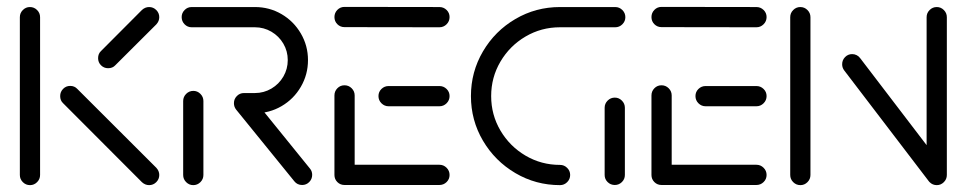

<svg xmlns="http://www.w3.org/2000/svg" viewBox="-20 -539 2814 559"><path d="M67.4 0Q55.2 0 46.5 -8.7Q37.8 -17.4 37.8 -29.6V-488.9Q37.8 -501.1 46.5 -509.8Q55.2 -518.5 67 -518.5Q79.3 -518.5 88 -509.8Q96.7 -501.1 96.7 -488.9V-29.6Q96.7 -17.4 88 -8.7Q79.3 0 67.4 0ZM443.7 -29.6Q443.7 -17.4 435 -8.7Q426.3 0 414.1 0Q402.6 0 393.3 -8.5L163.7 -238.5Q155.2 -246.3 155.2 -259.3Q155.2 -271.5 163.7 -280.2Q172.2 -288.9 184.4 -288.9Q197 -288.9 205.2 -280L435.2 -50.4Q443.7 -41.1 443.7 -29.6ZM414.1 -518.5Q426.3 -518.5 435 -509.8Q443.7 -501.1 443.7 -488.9Q443.7 -477.4 435.2 -468.1L315.6 -348.9Q307.8 -340.4 294.8 -340.4Q282.6 -340.4 274.1 -348.9Q265.6 -357.4 265.6 -369.6Q265.6 -382.6 274.1 -390.4L393.3 -510Q402.6 -518.5 414.1 -518.5Z M542.6 0Q530.7 0 522 -8.7Q513.3 -17.4 513.3 -29.6V-244.8Q513.3 -257 522 -265.7Q530.7 -274.4 543 -274.4Q554.8 -274.4 563.5 -265.7Q572.2 -257 572.2 -244.8V-29.6Q572.2 -17.4 563.5 -8.7Q554.8 0 542.6 0ZM888.9 -30Q888.9 -17.8 880.4 -9.1Q871.9 -0.4 859.6 -0.4Q852.6 -0.4 846.9 -3.1Q841.1 -5.9 837 -11.1L667.4 -220Q661.1 -228.1 661.1 -238.5Q661.1 -250.7 669.6 -259.4Q678.1 -268.1 690.4 -268.1Q704.1 -268.1 713.3 -257L882.2 -48.5Q888.9 -40.7 888.9 -30ZM661.1 -238.9Q661.1 -250.7 669.6 -259.4Q678.1 -268.1 690.4 -268.1H722.2Q748.1 -268.1 770.2 -281.1Q792.2 -294.1 805 -316.1Q817.8 -338.1 817.8 -364.1Q817.8 -390 805 -411.9Q792.2 -433.7 770.2 -446.7Q748.1 -459.6 722.2 -459.6H538.1Q525.9 -459.6 517.4 -468.3Q508.9 -477 508.9 -489.3Q508.9 -501.1 517.4 -509.8Q525.9 -518.5 538.1 -518.5H722.2Q764.4 -518.5 799.8 -497.8Q835.2 -477 855.9 -441.5Q876.7 -405.9 876.7 -364.1Q876.7 -321.9 855.9 -286.3Q835.2 -250.7 799.8 -230Q764.4 -209.3 722.2 -209.3H690.4Q678.1 -209.3 669.6 -218Q661.1 -226.7 661.1 -238.9Z M953.7 -28.9V-261.1Q953.7 -273.3 962.2 -282Q970.7 -290.7 983 -290.7Q995.2 -290.7 1003.9 -282Q1012.6 -273.3 1012.6 -261.1V-28.9ZM1288.9 -29.6Q1288.9 -17.4 1280.2 -8.9Q1271.5 -0.4 1259.3 -0.4H983Q970.7 -0.4 962.2 -8.9Q953.7 -17.4 953.7 -29.6Q953.7 -41.9 962.2 -50.6Q970.7 -59.3 983 -59.3H1259.3Q1271.5 -59.3 1280.2 -50.6Q1288.9 -41.9 1288.9 -29.6ZM1081.9 -259.3Q1081.9 -271.5 1090.6 -280Q1099.3 -288.5 1111.5 -288.5H1259.3Q1271.5 -288.5 1280.2 -280Q1288.9 -271.5 1288.9 -259.3Q1288.9 -247 1280.2 -238.3Q1271.5 -229.6 1259.3 -229.6H1111.5Q1099.3 -229.6 1090.6 -238.3Q1081.9 -247 1081.9 -259.3ZM953.7 -489.3Q953.7 -501.5 962.2 -510.2Q970.7 -518.9 983 -518.9L1259.3 -518.5Q1271.5 -518.5 1280.2 -510Q1288.9 -501.5 1288.9 -489.3Q1288.9 -477 1280.2 -468.3Q1271.5 -459.6 1259.3 -459.6L983 -460Q970.7 -460 962.2 -468.5Q953.7 -477 953.7 -489.3Z M1640 -29.6Q1640 -17.4 1631.3 -8.7Q1622.6 0 1610.4 0Q1540 0 1480.6 -35Q1421.1 -70 1386.1 -129.4Q1351.1 -188.9 1351.1 -259.3Q1351.1 -329.6 1386.1 -389.3Q1421.1 -448.9 1480.6 -483.7Q1540 -518.5 1610.4 -518.5H1771.1Q1783.3 -518.5 1792 -509.8Q1800.7 -501.1 1800.7 -488.9Q1800.7 -477 1792 -468.3Q1783.3 -459.6 1771.1 -459.6H1610.4Q1555.9 -459.6 1510 -432.6Q1464.1 -405.6 1437 -359.6Q1410 -313.7 1410 -259.3Q1410 -204.8 1437 -158.9Q1464.1 -113 1510 -85.9Q1555.9 -58.9 1610.4 -58.9Q1622.6 -58.9 1631.3 -50.2Q1640 -41.5 1640 -29.6ZM1770 -0.4Q1757.8 -0.4 1749.1 -8.9Q1740.4 -17.4 1740.4 -29.6V-225.2Q1740.4 -237.4 1749.1 -246.1Q1757.8 -254.8 1770 -254.8Q1781.9 -254.8 1790.6 -246.1Q1799.3 -237.4 1799.3 -225.2V-29.6Q1799.3 -17.4 1790.6 -8.9Q1781.9 -0.4 1770 -0.4Z M1876.7 -28.9V-261.1Q1876.7 -273.3 1885.2 -282Q1893.7 -290.7 1905.9 -290.7Q1918.1 -290.7 1926.9 -282Q1935.6 -273.3 1935.6 -261.1V-28.9ZM2211.9 -29.6Q2211.9 -17.4 2203.1 -8.9Q2194.4 -0.4 2182.2 -0.4H1905.9Q1893.7 -0.4 1885.2 -8.9Q1876.7 -17.4 1876.7 -29.6Q1876.7 -41.9 1885.2 -50.6Q1893.7 -59.3 1905.9 -59.3H2182.2Q2194.4 -59.3 2203.1 -50.6Q2211.9 -41.9 2211.9 -29.6ZM2004.8 -259.3Q2004.8 -271.5 2013.5 -280Q2022.2 -288.5 2034.4 -288.5H2182.2Q2194.4 -288.5 2203.1 -280Q2211.9 -271.5 2211.9 -259.3Q2211.9 -247 2203.1 -238.3Q2194.4 -229.6 2182.2 -229.6H2034.4Q2022.2 -229.6 2013.5 -238.3Q2004.8 -247 2004.8 -259.3ZM1876.7 -489.3Q1876.7 -501.5 1885.2 -510.2Q1893.7 -518.9 1905.9 -518.9L2182.2 -518.5Q2194.4 -518.5 2203.1 -510Q2211.9 -501.5 2211.9 -489.3Q2211.9 -477 2203.1 -468.3Q2194.4 -459.6 2182.2 -459.6L1905.9 -460Q1893.7 -460 1885.2 -468.5Q1876.7 -477 1876.7 -489.3Z M2310.4 0Q2298.1 0 2289.4 -8.7Q2280.7 -17.4 2280.7 -29.6V-488.9Q2280.7 -501.1 2289.4 -509.8Q2298.1 -518.5 2310 -518.5Q2322.2 -518.5 2330.9 -509.8Q2339.6 -501.1 2339.6 -488.9V-29.6Q2339.6 -17.4 2330.9 -8.7Q2322.2 0 2310.4 0ZM2431.9 -351.9Q2431.9 -364.1 2440.4 -372.8Q2448.9 -381.5 2461.1 -381.5Q2468.1 -381.5 2474.3 -378.3Q2480.4 -375.2 2484.4 -369.6L2731.9 -45.6L2685.2 -10L2437.8 -334.1Q2431.9 -341.9 2431.9 -351.9ZM2707.4 0Q2695.2 0 2686.5 -8.7Q2677.8 -17.4 2677.8 -29.6V-488.9Q2677.8 -501.1 2686.5 -509.8Q2695.2 -518.5 2707.4 -518.5Q2719.3 -518.5 2728 -509.8Q2736.7 -501.1 2736.7 -488.9V-29.6Q2736.7 -17.4 2728 -8.7Q2719.3 0 2707.4 0Z"/></svg>

Font: 26F Galaxy Sans Medium
Style: Regular
Weight: 500
Designer: C₂₉H₂₅N₃O₅
Version: Version 1.100